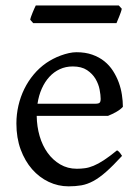

<svg xmlns="http://www.w3.org/2000/svg" viewBox="-20 -657 502 692"><path d="M242.2 -417.5Q216.8 -417.5 195.6 -407.7Q174.3 -397.9 158 -380.1Q141.6 -362.3 130.6 -337.6Q119.6 -313 115.2 -283.2H324.2Q335.4 -283.2 339.1 -286.9Q342.8 -290.5 342.8 -300.8Q342.8 -314 339.1 -333.7Q335.4 -353.5 324.5 -372.3Q313.5 -391.1 293.7 -404.3Q273.9 -417.5 242.2 -417.5ZM422.9 -272Q414.1 -262.2 399.4 -253.9Q384.8 -245.6 369.1 -239.3H112.3Q112.8 -201.2 122.8 -166.7Q132.8 -132.3 151.6 -106.2Q170.4 -80.1 197 -64.5Q223.6 -48.8 256.8 -48.8Q272 -48.8 286.4 -50.8Q300.8 -52.7 317.4 -59.6Q334 -66.4 354.2 -79.6Q374.5 -92.8 401.9 -115.2Q408.2 -111.8 412.8 -105.5Q417.5 -99.1 419.9 -95.2Q387.2 -59.6 362.5 -37.8Q337.9 -16.1 316.2 -4.4Q294.4 7.3 273.2 11Q252 14.6 227.1 14.6Q189.5 14.6 155.5 -1.5Q121.6 -17.6 95.7 -47.1Q69.8 -76.7 54.4 -118.4Q39.1 -160.2 39.1 -211.9Q39.1 -244.6 46.4 -276.4Q53.7 -308.1 67.6 -336.4Q81.5 -364.7 101.6 -388.7Q121.6 -412.6 147 -430.2Q157.7 -437.5 171.1 -444.6Q184.6 -451.7 199.2 -457Q213.9 -462.4 228.3 -465.6Q242.7 -468.8 255.9 -468.8Q287.6 -468.8 312.5 -460Q337.4 -451.2 356 -436.3Q374.5 -421.4 387.2 -401.6Q399.9 -381.8 408 -359.9Q416 -337.9 419.4 -315.2Q422.9 -292.5 422.9 -272ZM418.9 -625.5Q418 -620.1 415.5 -613Q413.1 -606 410.2 -598.9Q407.2 -591.8 404.5 -585Q401.9 -578.1 399.9 -573.7H99.6L88.9 -585.9Q89.8 -591.3 92.3 -598.1Q94.7 -605 97.7 -612.1Q100.6 -619.1 103.5 -625.7Q106.4 -632.3 108.9 -637.2H408.2Z"/></svg>

Font: Gentium Plus Afr
Style: Regular
Weight: 400
Designer: J. Victor Gaultney, Annie Olsen, Iska Routamaa, Becca Hirsbrunner
Foundry: SIL International
Version: Version 5.000